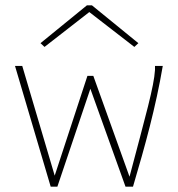

<svg xmlns="http://www.w3.org/2000/svg" viewBox="-20 -695 665 716"><path d="M146 -520 313 -650 481 -520 496 -534 323 -675H304L131 -534ZM169 1H194L317 -364L448 1H476C521 -151 561 -296 587 -449H558V-434C554 -371 524 -267 463 -36L328 -412H306L184 -40L63 -449H36Z"/></svg>

Font: Inconsolata Expanded ExtraLight
Style: Regular
Weight: 200
Width: 7
Monospace: yes
Designer: Raph Levien, Cyreal, Brenton Simpson
Foundry: Raph Levien, Cyreal, Google
Version: Version 3.100